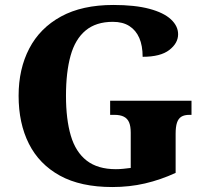

<svg xmlns="http://www.w3.org/2000/svg" viewBox="-20 -744 832 774"><path d="M433 10Q305 10 221.5 -36Q138 -82 96.5 -164.5Q55 -247 55 -358Q55 -466 98 -548.5Q141 -631 226 -677.5Q311 -724 437 -724Q524 -724 582 -708.5Q640 -693 669 -666Q698 -639 698 -606Q698 -570 662.5 -542.5Q627 -515 555 -515Q555 -560 541.5 -591Q528 -622 501.5 -639Q475 -656 435 -656Q367 -656 325 -621Q283 -586 264.5 -519.5Q246 -453 246 -358Q246 -263 265.5 -197Q285 -131 329.5 -96.5Q374 -62 447 -62Q461 -62 476.5 -63.5Q492 -65 507 -67V-209Q507 -235 500.5 -250.5Q494 -266 479.5 -273.5Q465 -281 441 -281H424V-338H752V-281H744Q723 -281 711 -273.5Q699 -266 693.5 -249.5Q688 -233 688 -205V-47Q627 -19 564.5 -4.5Q502 10 433 10Z"/></svg>

Font: Noto Serif Ethiopic ExtraBold
Style: Regular
Weight: 800
Version: Version 2.102